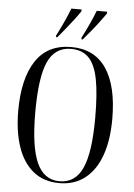

<svg xmlns="http://www.w3.org/2000/svg" viewBox="-62 -977 720 1033"><g transform="rotate(5 298.5 -460.5)"><path d="M298 10Q213 10 156.5 -36Q100 -82 72 -165Q44 -248 44 -359Q44 -532 107.5 -628.5Q171 -725 299 -725Q424 -725 488 -631Q552 -537 552 -358Q552 -244 522.5 -161.5Q493 -79 436 -34.5Q379 10 298 10ZM298 0Q383 0 421.5 -85Q460 -170 460 -358Q460 -485 445 -563.5Q430 -642 394.5 -678.5Q359 -715 299 -715Q212 -715 174 -631.5Q136 -548 136 -358Q136 -173 175 -86.5Q214 0 298 0ZM212 -780Q232 -819 250 -858Q268 -897 281 -931H336V-921Q325 -904 304 -876.5Q283 -849 260.5 -821Q238 -793 219 -771H212ZM349 -780Q369 -819 387 -858Q405 -897 418 -931H474V-921Q462 -904 441.5 -876.5Q421 -849 398 -821Q375 -793 356 -771H349Z"/></g></svg>

Font: Noto Serif Display ExtraCondensed
Style: Regular
Weight: 400
Width: 2
Designer: Monotype Design Team
Foundry: Monotype Imaging Inc.
Version: Version 2.009